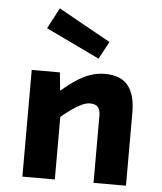

<svg xmlns="http://www.w3.org/2000/svg" viewBox="-54 -808 721 855"><g transform="rotate(5 307.0 -380.5)"><path d="M204 -477 218 -333H223V0H78V-477ZM207 -266 187 -374Q234 -416 270.5 -441Q307 -466 339.5 -477Q372 -488 404 -488Q475 -488 508 -447.5Q541 -407 541 -327V0H396V-300Q396 -326 385.5 -338.5Q375 -351 349 -351Q333 -351 312.5 -341.5Q292 -332 266 -313.5Q240 -295 207 -266ZM412 -631 370 -553 130 -668 179 -761Z"/></g></svg>

Font: Intel One Mono Light
Style: Regular
Weight: 300
Monospace: yes
Designer: Fred Shallcrass
Foundry: Frere-Jones Type LLC
Version: Version 1.004